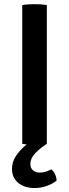

<svg xmlns="http://www.w3.org/2000/svg" viewBox="-20 -708 340 945"><path d="M89.5 -683Q103.5 -685.5 120.2 -686.5Q137 -687.5 149.5 -687.5Q163.5 -687.5 179.8 -686.5Q196 -685.5 210.5 -683V0Q196 2.5 179.8 3.5Q163.5 4.5 149.5 4.5Q137 4.5 120.2 3.5Q103.5 2.5 89.5 0ZM149.5 217.5Q101 217.5 70 192.2Q39 167 39 122.5Q39 90 57.5 61.2Q76 32.5 104.2 8.8Q132.5 -15 162 -32Q175 -29.5 188.8 -20.8Q202.5 -12 210.5 0Q178 20.5 153.8 45.8Q129.5 71 129.5 98.5Q129.5 120 143 130.8Q156.5 141.5 176 141.5Q192 141.5 206.8 136.5Q221.5 131.5 232.5 125.5Q243 134 250.5 148.8Q258 163.5 258.5 181Q240.5 196 211.2 206.8Q182 217.5 149.5 217.5Z"/></svg>

Font: Signika Medium
Style: Regular
Weight: 500
Designer: Anna Giedry
Foundry: Anna Giedry
Version: Version 2.000